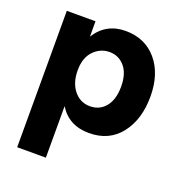

<svg xmlns="http://www.w3.org/2000/svg" viewBox="-127 -622 865 918"><g transform="rotate(20 305.5 -163.0)"><path d="M320.5 -392Q274 -392 240 -357Q206 -322 206 -258Q206 -194 238 -155Q270 -116 319 -116Q368 -116 398 -152.5Q428 -189 428 -255Q428 -321 397.5 -356.5Q367 -392 320.5 -392ZM206 187H60V-507H206V-429Q259 -513 358 -513Q457 -513 516.5 -443.5Q576 -374 576 -258Q576 -142 518.5 -68Q461 6 358.5 6Q256 6 206 -75Z"/></g></svg>

Font: Hind Colombo
Style: Bold
Weight: 700
Designer: Jyotish Sonowal, Aditi Pimprikar
Foundry: Indian Type Foundry
Version: Version 1.000;PS 1.0;hotconv 1.0.86;makeotf.lib2.5.63406; tt